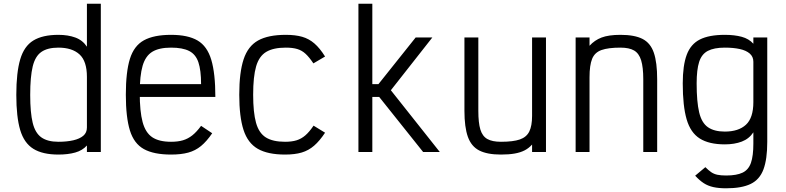

<svg xmlns="http://www.w3.org/2000/svg" viewBox="-20 -820 4240 1036"><path d="M295 14Q210 14 160 -17Q110 -48 89 -118.5Q68 -189 68 -308Q68 -428 89 -499.5Q110 -571 160 -601.5Q210 -632 295 -632Q347 -632 386.5 -617.5Q426 -603 449 -568V-800H524V0H449V-35Q425 -8 386 3Q347 14 295 14ZM295 -55Q341 -55 375.5 -63Q410 -71 429.5 -87.5Q449 -104 449 -132V-405Q449 -490 409 -526.5Q369 -563 295 -563Q237 -563 203.5 -540Q170 -517 156.5 -461.5Q143 -406 143 -308Q143 -212 156.5 -157Q170 -102 203.5 -78.5Q237 -55 295 -55Z M903 14Q810 14 756.5 -15.5Q703 -45 681 -116Q659 -187 659 -309Q659 -432 681 -502.5Q703 -573 756.5 -602.5Q810 -632 903 -632Q994 -632 1046 -601.5Q1098 -571 1120 -497.5Q1142 -424 1142 -297H688V-366H1065Q1065 -441 1050.5 -484Q1036 -527 1000.5 -545Q965 -563 903 -563Q838 -563 801.5 -540.5Q765 -518 749.5 -465Q734 -412 734 -318Q734 -219 749.5 -161.5Q765 -104 801.5 -79.5Q838 -55 903 -55Q940 -55 967 -63Q994 -71 1017.5 -89.5Q1041 -108 1065 -141L1125 -101Q1095 -57 1064.5 -32Q1034 -7 995.5 3.5Q957 14 903 14Z M1518 14Q1425 14 1371 -17Q1317 -48 1294 -119Q1271 -190 1271 -309Q1271 -429 1294.5 -500Q1318 -571 1372.5 -601.5Q1427 -632 1522 -632Q1574 -632 1610.5 -621.5Q1647 -611 1676.5 -585.5Q1706 -560 1734 -515L1671 -478Q1649 -511 1629 -529.5Q1609 -548 1584 -555.5Q1559 -563 1522 -563Q1455 -563 1416.5 -540Q1378 -517 1362 -462Q1346 -407 1346 -309Q1346 -213 1361.5 -157.5Q1377 -102 1414.5 -78.5Q1452 -55 1518 -55Q1555 -55 1580.5 -63Q1606 -71 1627.5 -89.5Q1649 -108 1672 -142L1734 -104Q1705 -60 1675 -34Q1645 -8 1608 3Q1571 14 1518 14Z M1914 0V-800H1989V-366H2022L2223 -618H2313L2089 -333L2353 0H2263L2026 -297H1989V0Z M2683 14Q2609 14 2566 -8Q2523 -30 2504.5 -82Q2486 -134 2486 -222V-618H2561V-222Q2561 -157 2572 -121Q2583 -85 2609.5 -70Q2636 -55 2683 -55Q2749 -55 2785 -67.5Q2821 -80 2836 -110.5Q2851 -141 2851 -195V-618H2926V0H2851V-40Q2833 -20 2810.5 -8.5Q2788 3 2757 8.5Q2726 14 2683 14Z M3086 0V-618H3161V-573Q3188 -603 3226 -617.5Q3264 -632 3328 -632Q3404 -632 3447 -610Q3490 -588 3508 -535.5Q3526 -483 3526 -392V0H3451V-392Q3451 -457 3439.5 -494.5Q3428 -532 3401.5 -547.5Q3375 -563 3328 -563Q3262 -563 3225.5 -550Q3189 -537 3175 -502.5Q3161 -468 3161 -403V0Z M3898 196Q3858 196 3829 189.5Q3800 183 3777.5 168.5Q3755 154 3731 128L3786 82Q3803 99 3817.5 109Q3832 119 3851 123Q3870 127 3898 127Q3955 127 3987 111.5Q4019 96 4032 58.5Q4045 21 4045 -45V-106Q4022 -71 3982.5 -56Q3943 -41 3891 -41Q3806 -41 3756 -72.5Q3706 -104 3685 -176Q3664 -248 3664 -370Q3664 -467 3685.5 -524.5Q3707 -582 3756.5 -607Q3806 -632 3891 -632Q3943 -632 3982 -621.5Q4021 -611 4045 -584V-618H4120V-54Q4120 39 4099.5 94Q4079 149 4030.5 172.5Q3982 196 3898 196ZM3891 -110Q3965 -110 4005 -147Q4045 -184 4045 -269V-487Q4045 -514 4025.5 -531Q4006 -548 3971.5 -555.5Q3937 -563 3891 -563Q3833 -563 3799.5 -545.5Q3766 -528 3752.5 -486Q3739 -444 3739 -370Q3739 -271 3752.5 -214Q3766 -157 3800 -133.5Q3834 -110 3891 -110Z"/></svg>

Font: Victor Mono Thin
Style: Regular
Weight: 400
Monospace: yes
Version: Version 1.561;gftools[0.9.30]